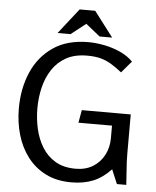

<svg xmlns="http://www.w3.org/2000/svg" viewBox="-60 -958 828 1020"><g transform="rotate(5 353.5 -447.5)"><path d="M385 -738Q424 -738 468.5 -729.5Q513 -721 554.5 -702.5Q596 -684 624 -655L571 -593Q540 -618 513 -634Q486 -650 456.5 -658Q427 -666 385 -666Q319 -666 273.5 -641Q228 -616 199.5 -573Q171 -530 158 -476Q145 -422 145 -364Q145 -309 157 -255.5Q169 -202 196 -158Q223 -114 267 -88Q311 -62 375 -62Q428 -62 466.5 -85.5Q505 -109 526.5 -149.5Q548 -190 548 -241V-307H369L381 -375H642V-166Q642 -125 645.5 -83Q649 -41 651 0H601L569 -76Q525 -29 474.5 -8.5Q424 12 359 12Q280 12 221.5 -17.5Q163 -47 124 -98.5Q85 -150 66 -216Q47 -282 47 -355Q47 -462 84.5 -548.5Q122 -635 197 -686.5Q272 -738 385 -738ZM365 -834 286 -772H217L323 -907H406L508 -773H441Z"/></g></svg>

Font: Rosario Light
Style: Regular
Weight: 400
Version: Version 1.101; ttfautohint (v1.8.1.43-b0c9)